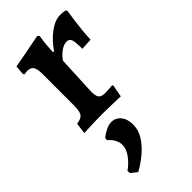

<svg xmlns="http://www.w3.org/2000/svg" viewBox="-245 -527 894 894"><g transform="rotate(-45 201.5 -80.5)"><path d="M48 -51Q78 -54 88 -68.5Q98 -83 98 -124V-328Q98 -362 89 -375.5Q80 -389 57 -389Q51 -389 44.5 -387.5Q38 -386 38 -386L33 -393L37 -439Q77 -446 115.5 -453.5Q154 -461 180 -466Q206 -471 206 -471L214 -463Q214 -463 211.5 -448.5Q209 -434 207 -412Q205 -390 204 -367L210 -364Q241 -410 279 -437.5Q317 -465 350 -465Q366 -465 375 -463Q384 -461 384 -461L388 -454Q388 -454 385.5 -438.5Q383 -423 379.5 -397.5Q376 -372 373 -342Q370 -312 369 -283L312 -280Q312 -326 306.5 -341Q301 -356 284 -356Q266 -356 246 -342.5Q226 -329 209 -305Q209 -305 208 -287Q207 -269 206 -241.5Q205 -214 203.5 -186Q202 -158 201 -136.5Q200 -115 200 -109Q200 -80 209 -69.5Q218 -59 242 -59Q255 -59 272.5 -60.5Q290 -62 290 -62L293 -57L282 3Q282 3 269.5 2.5Q257 2 238 1.5Q219 1 198 0.5Q177 0 160 0Q131 0 103 1Q75 2 58 3Q41 4 41 4ZM90 310 59 285V270Q88 250 108 222Q128 194 128 169Q128 149 117.5 131Q107 113 92 102L94 88Q109 76 129 66Q149 56 166 56Q194 56 212 78Q230 100 230 137Q230 173 209.5 205Q189 237 157.5 263.5Q126 290 90 310Z"/></g></svg>

Font: Alegreya SemiBold
Style: Regular
Weight: 600
Designer: Juan Pablo del Peral
Foundry: Huerta Tipografica
Version: Version 2.009